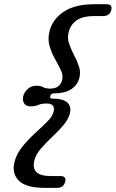

<svg xmlns="http://www.w3.org/2000/svg" viewBox="-20 -760 547 908"><path d="M217.5 -306Q214 -293.5 229.5 -293.5Q279 -293.5 299 -274.5Q319 -255.5 310 -221.5Q302 -193.5 278.5 -166.2Q255 -139 226.2 -112Q197.5 -85 174 -58Q150.5 -31 143 -3Q123 72.5 219 72.5H265.5Q295.5 72.5 288 100.5Q280.5 128.5 250.5 128.5H192.5Q102 128.5 68.2 93.5Q34.5 58.5 49 3.5Q59.5 -34.5 86.8 -67.8Q114 -101 145.5 -129.8Q177 -158.5 202.2 -183.5Q227.5 -208.5 233 -230Q244 -270.5 199.5 -270.5Q176.5 -270.5 161.5 -263.8Q146.5 -257 124.5 -257Q102 -257 93.5 -272.2Q85 -287.5 90 -306Q95 -324.5 111.5 -339.5Q128 -354.5 150.5 -354.5Q173 -354.5 184 -347.8Q195 -341 218 -341Q263 -341 274 -381.5Q279.5 -403.5 267.8 -428.2Q256 -453 239.8 -481.8Q223.5 -510.5 214 -543.8Q204.5 -577 215 -615Q229.5 -670 282.2 -705Q335 -740 425.5 -740H483Q513.5 -740 506 -712Q498.5 -684 468 -684H422Q325.5 -684 305 -609Q297.5 -580.5 306.8 -553.5Q316 -526.5 330.2 -499.5Q344.5 -472.5 353.5 -445.5Q362.5 -418.5 355 -390.5Q346 -356.5 315.8 -337.5Q285.5 -318.5 236 -318.5Q221 -318.5 217.5 -306Z"/></svg>

Font: Fraunces 9pt S100
Style: Italic
Weight: 400
Italic angle: -16°
Version: Version 1.000; ttfautohint (v1.8.3)